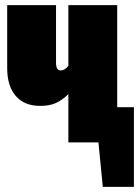

<svg xmlns="http://www.w3.org/2000/svg" viewBox="-20 -554 541 747"><path d="M501 -137V173H380L363 0H246V-188Q223 -165 198 -153.5Q173 -142 136 -142Q75 -142 41.5 -180.5Q8 -219 8 -289V-534H198V-310Q198 -280 216 -280Q232 -280 246 -298V-534H436V-137Z"/></svg>

Font: Fira Sans Extra Condensed Black
Style: Regular
Weight: 900
Width: 1
Designer: Carrois Corporate & Edenspiekermann AG
Foundry: Carrois Corporate GbR & Edenspiekermann AG
Version: Version 4.203